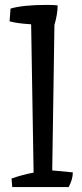

<svg xmlns="http://www.w3.org/2000/svg" viewBox="-20 -763 335 783"><path d="M171 -743Q202 -743 215 -741Q215 -706 202 -661Q193 -71 193 -68L277 -60Q277 -32 260 0H30L27 -35Q73 -51 117 -59L107 -664Q52 -667 19 -676L23 -728Q74 -743 171 -743Z"/></svg>

Font: Inika
Style: Regular
Weight: 400
Designer: Constanza Artigas Preller
Foundry: Constanza Artigas Preller
Version: Version 1.001